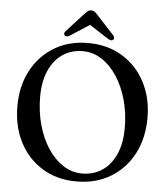

<svg xmlns="http://www.w3.org/2000/svg" viewBox="-59 -938 881 1006"><g transform="rotate(5 381.0 -435.0)"><path d="M379 -713.5Q481 -713.5 558.5 -666.5Q636 -619.5 679.2 -537.2Q722.5 -455 722.5 -349.5Q722.5 -242 679.2 -160Q636 -78 559 -31.8Q482 14.5 380.5 14.5Q278.5 14.5 201.5 -32.2Q124.5 -79 81.2 -161.8Q38 -244.5 38 -352Q38 -457.5 81 -539Q124 -620.5 200.8 -667Q277.5 -713.5 379 -713.5ZM608.5 -286.5Q608.5 -365 589.2 -434Q570 -503 535.5 -555.8Q501 -608.5 455 -638.5Q409 -668.5 355 -668.5Q294.5 -668.5 249 -637.5Q203.5 -606.5 178 -549Q152.5 -491.5 152.5 -412.5Q152.5 -333.5 171.8 -264Q191 -194.5 225.5 -142Q260 -89.5 306 -59.5Q352 -29.5 405.5 -29.5Q466 -29.5 511.8 -60.2Q557.5 -91 583 -148.5Q608.5 -206 608.5 -286.5ZM280 -744Q263.5 -733.5 253.5 -741.5Q249.5 -745 249.2 -751.5Q249 -758 255.5 -765L345.5 -863.5Q355 -873.5 362.2 -879.2Q369.5 -885 380.5 -885Q391.5 -885 398.8 -879.2Q406 -873.5 415 -863.5L506 -765Q512 -758 511.8 -751.5Q511.5 -745 507.5 -741.5Q497.5 -733.5 481 -744L380.5 -809Z"/></g></svg>

Font: Fraunces 72pt Soft
Style: Regular
Weight: 400
Version: Version 1.000;[b76b70a41]